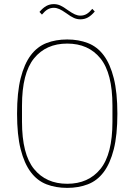

<svg xmlns="http://www.w3.org/2000/svg" viewBox="-20 -902 654 934"><path d="M307 12Q251 12 206 -5.5Q161 -23 129.5 -65Q98 -107 80.5 -176Q63 -245 63 -349Q63 -452 80.5 -521.5Q98 -591 129.5 -633Q161 -675 206 -692.5Q251 -710 307 -710Q362 -710 407.5 -692.5Q453 -675 484.5 -633Q516 -591 533.5 -521.5Q551 -452 551 -349Q551 -245 533.5 -176Q516 -107 484.5 -65Q453 -23 407.5 -5.5Q362 12 307 12ZM307 -8Q410 -8 468.5 -80Q527 -152 527 -310V-388Q527 -546 468.5 -618Q410 -690 307 -690Q204 -690 145.5 -618Q87 -546 87 -388V-310Q87 -152 145.5 -80Q204 -8 307 -8ZM371 -808Q355 -808 340 -814.5Q325 -821 302 -838Q282 -852 268.5 -858Q255 -864 242 -864Q225 -864 211.5 -856Q198 -848 184 -831L172 -844Q189 -864 205.5 -873Q222 -882 242 -882Q258 -882 273 -875.5Q288 -869 311 -852Q331 -838 344.5 -832Q358 -826 371 -826Q388 -826 401.5 -834Q415 -842 429 -859L441 -846Q424 -826 407.5 -817Q391 -808 371 -808Z"/></svg>

Font: IBM Plex Sans Condensed Thin
Style: Regular
Weight: 100
Width: 3
Designer: Mike Abbink, Paul van der Laan, Pieter van Rosmalen
Foundry: Bold Monday
Version: Version 1.3